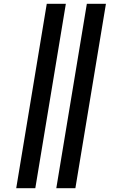

<svg xmlns="http://www.w3.org/2000/svg" viewBox="-20 -843 640 1006"><path d="M275 143 435 -823H535L375 143ZM65 143 225 -823H325L165 143Z"/></svg>

Font: Iosevka SS04 SmBd Ex Obl
Style: Regular
Weight: 600
Width: 7
Italic angle: -9°
Monospace: yes
Designer: Belleve Invis
Foundry: Belleve Invis
Version: Version 19.0.0; ttfautohint (v1.8.4)